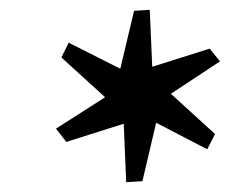

<svg xmlns="http://www.w3.org/2000/svg" viewBox="-20 -767 468 391"><path d="M105 -650 120 -680 225 -627 253 -745 285 -747 290 -631 407 -668 428 -642 328 -576 418 -494 402 -463 298 -517 270 -398 237 -396 232 -515 115 -478 94 -505 194 -569Z"/></svg>

Font: Andada SC
Style: Italic
Weight: 400
Italic angle: -8.29999°
Designer: Carolina Giovagnoli
Foundry: Carolina Giovagnoli
Version: Version 1.003